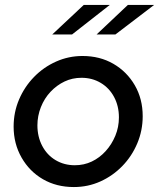

<svg xmlns="http://www.w3.org/2000/svg" viewBox="-20 -745 642 775"><path d="M278 10Q208 10 153.5 -21.5Q99 -53 67 -109Q35 -165 35 -234Q35 -292 57 -343.5Q79 -395 117.5 -434.5Q156 -474 206.5 -496.5Q257 -519 313 -519Q383 -519 437.5 -487.5Q492 -456 524 -401Q556 -346 556 -276Q556 -218 534 -166Q512 -114 473.5 -74.5Q435 -35 385 -12.5Q335 10 278 10ZM282 -78Q319 -78 350.5 -93Q382 -108 406.5 -135Q431 -162 445.5 -197Q460 -232 460 -271Q460 -317 440.5 -353.5Q421 -390 386.5 -410.5Q352 -431 309 -431Q272 -431 240.5 -416Q209 -401 184 -374.5Q159 -348 145 -312.5Q131 -277 131 -239Q131 -193 150.5 -156Q170 -119 204.5 -98.5Q239 -78 282 -78ZM318 -725H423L271 -606H191ZM496 -725H602L446 -606H370Z"/></svg>

Font: Red Hat Display SemiBold
Style: Italic
Weight: 600
Italic angle: -12°
Designer: Pentagram, MCKL
Foundry: Pentagram, MCKL
Version: Version 1.023